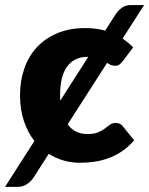

<svg xmlns="http://www.w3.org/2000/svg" viewBox="-54 -638 592 762"><path d="M294.5 -412.5Q266 -412.5 245.2 -402Q224.5 -391.5 211 -372Q197.5 -352.5 191 -324.2Q184.5 -296 184.5 -260.5Q184.5 -255 184.5 -249.5Q184.5 -244 185 -238.5L296.5 -412.5ZM214.5 -144.5Q243 -106 292.5 -106Q319.5 -106 335.2 -112.8Q351 -119.5 362 -127.8Q373 -136 382.2 -143Q391.5 -150 405.5 -150Q424 -150 433.5 -136.5L478.5 -81Q454.5 -53.5 428 -36.2Q401.5 -19 373.8 -9.2Q346 0.5 318 4.2Q290 8 263.5 8Q230 8 198.5 -1Q167 -10 139.5 -27.5L79 67Q67.5 84 51.5 93.8Q35.5 103.5 18 103.5H-34L82.5 -78.5Q56 -112.5 40.8 -158Q25.5 -203.5 25.5 -260.5Q25.5 -316.5 42.2 -365.2Q59 -414 91.8 -449.8Q124.5 -485.5 172.8 -506Q221 -526.5 284.5 -526.5Q306.5 -526.5 326 -524Q345.5 -521.5 363.5 -516.5L405 -581.5Q416.5 -598 430.8 -608Q445 -618 466 -618H518L432.5 -485Q455.5 -469.5 474.5 -450L433.5 -395.5Q426.5 -387 420 -382Q413.5 -377 401.5 -377Q393 -377 385.8 -380.2Q378.5 -383.5 371 -388.5Z"/></svg>

Font: Lato 2
Style: Regular
Weight: 900
Designer: Lukasz Dziedzic with Adam Twardoch and Botio Nikoltchev
Foundry: tyPoland Lukasz Dziedzic
Version: Version 2.015; 2015-08-06; http://www.latofonts.com/